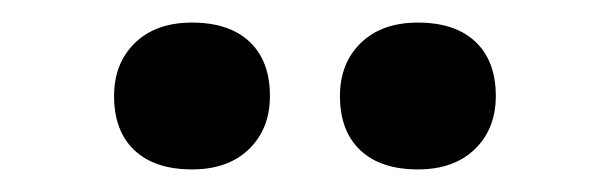

<svg xmlns="http://www.w3.org/2000/svg" viewBox="-20 -792 540 170"><path d="M350 -642Q317 -642 299 -659Q281 -676 281 -707Q281 -736 299.5 -754Q318 -772 350 -772Q383 -772 401 -755Q419 -738 419 -707Q419 -678 400.5 -660Q382 -642 350 -642ZM150 -642Q117 -642 99 -659Q81 -676 81 -707Q81 -736 99.5 -754Q118 -772 150 -772Q183 -772 201 -755Q219 -738 219 -707Q219 -678 200.5 -660Q182 -642 150 -642Z"/></svg>

Font: Lexend Medium
Style: Regular
Weight: 500
Designer: Bonnie Shaver-Troup, Thomas Jockin
Foundry: Lexend
Version: Version 1.005